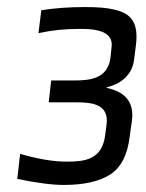

<svg xmlns="http://www.w3.org/2000/svg" viewBox="-20 -514 413 544"><path d="M360 -346 365 -385C374 -454 348 -477 303 -487C283 -492 256 -494 220 -494C176 -494 135 -491 97 -485L89 -420C125 -428 162 -432 201 -432H213C273 -432 301 -415 296 -380L293 -350C285 -291 235 -286 191 -286H125L118 -224H196C239 -224 289 -220 282 -162L278 -131C269 -61 220 -56 168 -56C133 -56 89 -63 37 -78L29 -7C83 4 127 10 161 10C218 10 262 0 293 -20C323 -40 341 -75 347 -124L354 -174C360 -223 336 -254 282 -265L283 -267C316 -274 355 -298 360 -346Z"/></svg>

Font: Gamestation Condensed
Style: Italic
Weight: 400
Width: 3
Designer: Jonas Hecksher
Foundry: Jonas Hecksher, Playtypeª, e-types AS
Version: Version 1.003